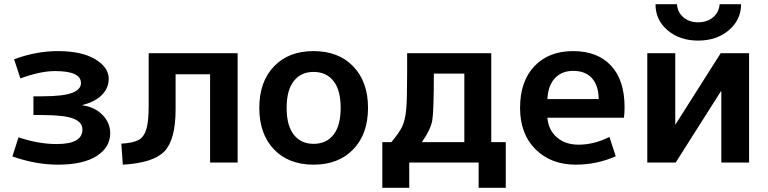

<svg xmlns="http://www.w3.org/2000/svg" viewBox="-20 -773 3651 913"><path d="M373 -274V-272Q431 -264 467.5 -226.5Q504 -189 504 -140Q504 -72 439.5 -31Q375 10 255 10Q151 10 39 -29L68 -120Q163 -88 249 -88Q372 -88 372 -157Q372 -192 329 -209Q286 -226 177 -226H139V-315H177Q279 -315 322 -331Q365 -347 365 -378Q365 -435 242 -435Q171 -435 77 -400L47 -491Q151 -530 255 -530Q368 -530 432.5 -491.5Q497 -453 497 -398Q497 -355 465 -322Q433 -289 373 -274Z M1110 0H979V-420H815V-253Q815 -109 762 -53.5Q709 2 564 10L557 -90Q613 -93 639 -107.5Q665 -122 676 -159Q687 -196 687 -272V-520H1110Z M1282.5 -457Q1352 -530 1471 -530Q1590 -530 1660 -457Q1730 -384 1730 -260Q1730 -136 1660 -63Q1590 10 1471 10Q1352 10 1282.5 -63Q1213 -136 1213 -260Q1213 -384 1282.5 -457ZM1471 -89Q1532 -89 1566 -132.5Q1600 -176 1600 -260Q1600 -344 1566 -387.5Q1532 -431 1471 -431Q1411 -431 1377 -387.5Q1343 -344 1343 -260Q1343 -176 1377 -132.5Q1411 -89 1471 -89Z M1986 -97H2188V-423H2043Q2043 -244 2035.5 -200.5Q2028 -157 1986 -97ZM1841 -97Q1881 -145 1894 -174.5Q1907 -204 1911.5 -251.5Q1916 -299 1916 -423V-520H2316V-97H2385V120H2256V0H1926V120H1798V-97Z M2583 -302H2827Q2826 -367 2794.5 -401.5Q2763 -436 2706 -436Q2651 -436 2618.5 -401Q2586 -366 2583 -302ZM2583 -213Q2588 -154 2628.5 -119.5Q2669 -85 2731 -85Q2805 -85 2878 -122L2908 -30Q2818 10 2718 10Q2600 10 2526.5 -63Q2453 -136 2453 -260Q2453 -386 2521 -458Q2589 -530 2705 -530Q2821 -530 2885.5 -461Q2950 -392 2950 -263Q2950 -238 2947 -213Z M3191 -520V-181H3192L3407 -520H3542V0H3410V-339H3408L3193 0H3058V-520ZM3097 -753H3199Q3202 -714 3230 -690.5Q3258 -667 3300 -667Q3342 -667 3370.5 -690.5Q3399 -714 3402 -753H3504Q3504 -679 3446 -629.5Q3388 -580 3300 -580Q3212 -580 3154.5 -629Q3097 -678 3097 -753Z"/></svg>

Font: M PLUS 1p
Style: Bold
Weight: 700
Version: Version 1.062